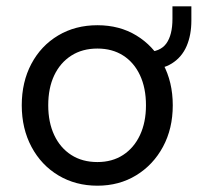

<svg xmlns="http://www.w3.org/2000/svg" viewBox="-20 -581 627 609"><path d="M289 8Q220 8 165.5 -24.5Q111 -57 80 -115Q49 -173 49 -247Q49 -321 79.5 -378.5Q110 -436 164.5 -468.5Q219 -501 289 -501Q359 -501 412.5 -468.5Q466 -436 497 -378.5Q528 -321 528 -247Q528 -173 497 -115.5Q466 -58 412 -25Q358 8 289 8ZM289 -67Q336 -67 370.5 -89.5Q405 -112 424 -152.5Q443 -193 443 -247Q443 -302 424 -342.5Q405 -383 370.5 -405Q336 -427 289 -427Q241 -427 206 -404.5Q171 -382 152 -342Q133 -302 133 -247Q133 -193 152 -152.5Q171 -112 206 -89.5Q241 -67 289 -67ZM443 -360V-416Q488 -416 507.5 -443Q527 -470 527 -521V-561H587V-516Q587 -470 572 -435Q557 -400 525.5 -380Q494 -360 443 -360Z"/></svg>

Font: Hanken Grotesk
Style: Regular
Weight: 400
Designer: Alfredo Marco Pradil
Foundry: Hanken Design Co.
Version: Version 3.013